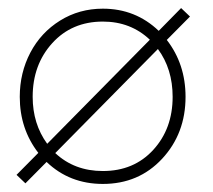

<svg xmlns="http://www.w3.org/2000/svg" viewBox="-20 -444 529 476"><path d="M235 12Q152.5 12 95.5 -42.5L43 10.5L21 -10.5L75 -65Q29 -124.5 29 -204Q29 -263.5 55.2 -313.5Q81.5 -363.5 129 -393Q176.5 -422.5 235 -422.5Q316 -422.5 373.5 -367.5L429 -424L451 -403L393.5 -345Q440 -285 440 -204Q440 -113 382 -50.5Q324 12 235 12ZM61 -204Q61 -137 97 -87.5L351.5 -345.5Q304 -390.5 235 -390.5Q158 -390.5 109.5 -337Q61 -283.5 61 -204ZM235 -20Q312 -20 360 -72.5Q408 -125 408 -204Q408 -273 371.5 -322.5L117 -64.5Q164.5 -20 235 -20Z"/></svg>

Font: League Spartan ExtraLight
Style: Regular
Weight: 200
Foundry: The League of Moveable Type
Version: Version 2.002